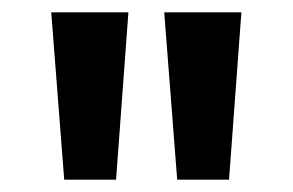

<svg xmlns="http://www.w3.org/2000/svg" viewBox="-20 -794 474 311"><path d="M168 -503H84L63 -774H188ZM351 -503H267L246 -774H371Z"/></svg>

Font: Bitter Pro
Style: Bold
Weight: 700
Designer: Sol Matas, and Bitter project Authors
Foundry: Sol Matas
Version: Version 1.010